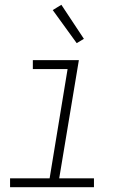

<svg xmlns="http://www.w3.org/2000/svg" viewBox="-20 -781 540 801"><path d="M22 0V-37H187L262 -493H117V-530H309L227 -37H372V0ZM300 -601 200 -739 236 -761 330 -619Z"/></svg>

Font: Iosevka Curly XLtObl
Style: Regular
Weight: 200
Italic angle: -9°
Monospace: yes
Designer: Belleve Invis
Foundry: Belleve Invis
Version: Version 11.1.0; ttfautohint (v1.8.3)